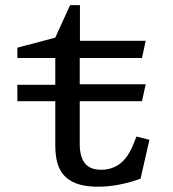

<svg xmlns="http://www.w3.org/2000/svg" viewBox="-20 -700 660 732"><path d="M46.2 -376.8H225.2L239.7 -378.8H535.5L521.3 -314.2H46.2ZM190.8 -143.2V-495.5L213.3 -478.8H46.2V-518.2L212.3 -562.2L176.2 -524.5L247.2 -680.5H284.8V-527.2L262.5 -544.5H535.5L521.3 -478.8H262.3L284 -495.5V-150.8Q284 -103.3 303.2 -78.1Q322.5 -52.8 365.5 -52.8Q394 -52.8 417.1 -63.6Q440.2 -74.3 457.7 -95.6Q475.2 -116.8 488 -148.7L500.3 -179.5L549.7 -167L515.8 -18.8Q479.3 -5.2 437.2 3.3Q395 11.8 353.7 11.8Q294.3 11.8 258.2 -6.1Q222.2 -24 206.5 -58.2Q190.8 -92.3 190.8 -143.2Z"/></svg>

Font: Monaspace Xenon Var ExtraLight
Style: Regular
Weight: 200
Designer: Riley Cran and the Lettermatic Team
Version: Version 1.200 (Monaspace Xenon Var)